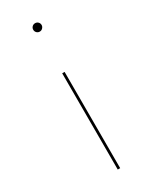

<svg xmlns="http://www.w3.org/2000/svg" viewBox="-175 -513 607 755"><g transform="rotate(-30 128.0 -135.5)"><path d="M147 -447Q147 -440 141.5 -434Q136 -428 128 -428Q120 -428 114.5 -433.5Q109 -439 109 -447Q109 -455 114.5 -460.5Q120 -466 128 -466Q136 -466 141.5 -460.5Q147 -455 147 -447ZM133 195H122V-242H133Z"/></g></svg>

Font: Ysabeau Hairline
Style: Regular
Weight: 100
Designer: Christian Thalmann (Catharsis Fonts)
Version: Version 0.003